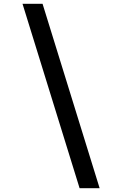

<svg xmlns="http://www.w3.org/2000/svg" viewBox="-20 -843 640 1006"><path d="M397 143 98 -823H203L502 143Z"/></svg>

Font: Iosevka SS04 Medium Extended
Style: Italic
Weight: 500
Width: 7
Italic angle: -9°
Monospace: yes
Designer: Belleve Invis
Foundry: Belleve Invis
Version: Version 19.0.0; ttfautohint (v1.8.4)